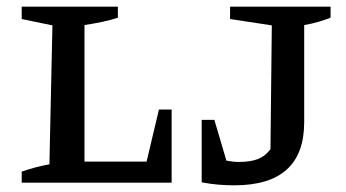

<svg xmlns="http://www.w3.org/2000/svg" viewBox="-20 -547 1037 575"><path d="M456 -219H494V0H45V-33Q65 -40 85.5 -45.5Q106 -51 128 -55L137 -471L45 -490V-527H333V-494Q312 -487 286 -481.5Q260 -476 233 -472V-63H419ZM584 -1V-188H622L658 -66Q678 -62 694 -62Q730 -62 752 -70.5Q774 -79 790 -100L794 -471L669 -490V-527H970V-494Q955 -488 935 -482Q915 -476 891 -472V-181Q891 8 682 8Q658 8 634 6Q610 4 584 -1Z"/></svg>

Font: Piazzolla SC Medium
Style: Regular
Weight: 500
Designer: Juan Pablo del Peral
Foundry: Huerta Tipografica
Version: Version 1.330